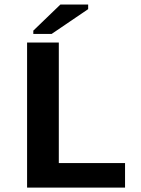

<svg xmlns="http://www.w3.org/2000/svg" viewBox="-20 -852 640 872"><path d="M103 0V-658.7H247.1V-111.3H547.9V0ZM131.3 -697.8V-712.9L254.4 -831.5H380.4V-810.5L214.4 -697.8Z"/></svg>

Font: Liberation Mono
Style: Bold
Weight: 700
Monospace: yes
Designer: Steve Matteson
Foundry: Ascender Corporation
Version: Version 2.1.5